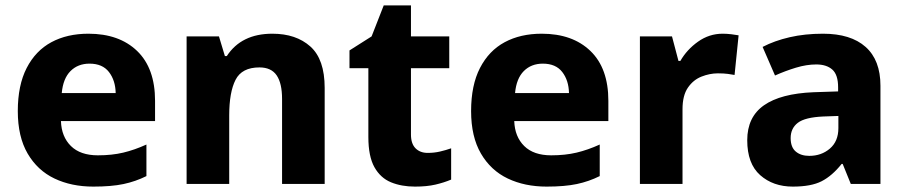

<svg xmlns="http://www.w3.org/2000/svg" viewBox="-20 -682 3355 712"><path d="M308 -557Q422 -557 488.5 -493Q555 -429 555 -308V-233H206Q208 -175 243 -140.5Q278 -106 343 -106Q395 -106 437 -116Q479 -126 523 -146V-29Q483 -9 438 0.5Q393 10 326 10Q245 10 182 -20Q119 -50 82.5 -112.5Q46 -175 46 -270Q46 -366 79 -430Q112 -494 170.5 -525.5Q229 -557 308 -557ZM312 -446Q269 -446 241.5 -418.5Q214 -391 209 -337H409Q408 -384 384 -415Q360 -446 312 -446Z M990 -557Q1078 -557 1131 -509.5Q1184 -462 1184 -356V0H1026V-315Q1026 -373 1006 -402.5Q986 -432 942 -432Q877 -432 853.5 -386Q830 -340 830 -254V0H672V-547H792L814 -474H821Q875 -557 990 -557Z M1566 -115Q1590 -115 1611.5 -120Q1633 -125 1653 -132V-16Q1627 -5 1595 2.5Q1563 10 1519 10Q1469 10 1430 -6Q1391 -22 1368.5 -62Q1346 -102 1346 -174V-429H1276V-495L1358 -547L1403 -662H1504V-547H1646V-429H1504V-183Q1504 -149 1521 -132Q1538 -115 1566 -115Z M1989 -557Q2103 -557 2169.5 -493Q2236 -429 2236 -308V-233H1887Q1889 -175 1924 -140.5Q1959 -106 2024 -106Q2076 -106 2118 -116Q2160 -126 2204 -146V-29Q2164 -9 2119 0.5Q2074 10 2007 10Q1926 10 1863 -20Q1800 -50 1763.5 -112.5Q1727 -175 1727 -270Q1727 -366 1760 -430Q1793 -494 1851.5 -525.5Q1910 -557 1989 -557ZM1993 -446Q1950 -446 1922.5 -418.5Q1895 -391 1890 -337H2090Q2089 -384 2065 -415Q2041 -446 1993 -446Z M2660 -557Q2675 -557 2692 -555Q2709 -553 2719 -551L2704 -404Q2694 -406 2679 -408Q2664 -410 2642 -410Q2612 -410 2581.5 -398Q2551 -386 2531 -357Q2511 -328 2511 -277V0H2353V-547H2472L2496 -456H2503Q2527 -498 2568.5 -527.5Q2610 -557 2660 -557Z M3032 -557Q3135 -557 3190 -508Q3245 -459 3245 -364V0H3135L3105 -74H3101Q3066 -30 3027 -10Q2988 10 2920 10Q2847 10 2799 -32.5Q2751 -75 2751 -162Q2751 -248 2813 -291.5Q2875 -335 2997 -340L3088 -343V-358Q3088 -405 3066.5 -424Q3045 -443 3007 -443Q2971 -443 2931.5 -431Q2892 -419 2854 -402L2808 -508Q2852 -531 2908.5 -544Q2965 -557 3032 -557ZM3033 -250Q2965 -247 2938.5 -226.5Q2912 -206 2912 -170Q2912 -136 2931 -120Q2950 -104 2981 -104Q3026 -104 3057.5 -131Q3089 -158 3089 -207V-252Z"/></svg>

Font: Noto Sans Oriya
Style: Bold
Weight: 700
Designer: Amélie Bonet and Sol Matas
Foundry: Google LLC
Version: Version 2.006; ttfautohint (v1.8.4.7-5d5b)